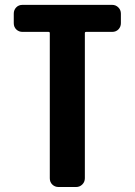

<svg xmlns="http://www.w3.org/2000/svg" viewBox="-20 -750 540 770"><path d="M429.7 -730.5Q444.3 -730.5 454.6 -720.2Q464.8 -710 464.8 -695.3V-657.2Q464.8 -642.6 455.1 -632.3Q445.3 -622.1 429.7 -622.1H325.2Q320.3 -622.1 320.3 -617.2V-35.2Q320.3 -20.5 310.1 -10.3Q299.8 0 285.2 0H214.8Q200.2 0 189.9 -9.8Q179.7 -19.5 179.7 -35.2V-617.2Q179.7 -622.1 174.8 -622.1H70.3Q55.7 -622.1 45.4 -631.8Q35.2 -641.6 35.2 -657.2V-695.3Q35.2 -710 44.9 -720.2Q54.7 -730.5 70.3 -730.5Z"/></svg>

Font: Rounded-L Mgen+ 1mn bold
Style: Bold
Weight: 700
Designer: [Source Han Sans]
Ryoko NISHIZUKA  (kana & ideographs); Paul D. Hunt (Latin, Greek & Cyrillic); Wenlong ZHANG  (bopomofo
Version: Version 1.059.20150602